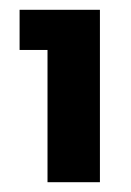

<svg xmlns="http://www.w3.org/2000/svg" viewBox="-20 -724 268 392"><path d="M77 -622H20V-704H184V-352H77Z"/></svg>

Font: SVN-Poppins SemiBold
Style: Regular
Weight: 600
Designer: Ninad Kale (Devanagari), Jonny Pinhorn (Latin)
Foundry: Indian Type Foundry
Version: Version 3.002 2017